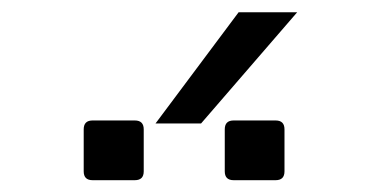

<svg xmlns="http://www.w3.org/2000/svg" viewBox="-20 -945 642 317"><path d="M312 -741.2 470.7 -924.8H374L236.8 -741.2ZM217.3 -662.1V-731.4Q217.3 -746.1 202.6 -746.1H132.8Q118.2 -746.1 118.2 -731.4V-662.1Q118.2 -647.5 132.8 -647.5H202.6Q217.3 -647.5 217.3 -662.1ZM449.7 -662.1V-731.4Q449.7 -746.1 435.1 -746.1H365.7Q351.1 -746.1 351.1 -731.4V-662.1Q351.1 -647.5 365.7 -647.5H435.1Q449.7 -647.5 449.7 -662.1Z"/></svg>

Font: Hack Dev
Style: Regular
Weight: 400
Designer: Christopher Simpkins
Foundry: Christopher Simpkins
Version: Version 2.0315